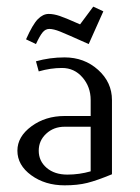

<svg xmlns="http://www.w3.org/2000/svg" viewBox="-20 -556 420 576"><path d="M32.2 -104Q32.2 -146 74.2 -177Q116.2 -208 173.8 -208H252V-255.9Q252 -295.4 227.5 -323.7Q203.1 -352.1 166 -352.1Q131.8 -352.1 96.2 -341.8L87.9 -372.1Q129.4 -383.8 173.8 -383.8Q232.9 -383.8 274.4 -346.4Q315.9 -309.1 315.9 -255.9V-33.2Q271 -14.6 241.9 -7.3Q212.9 0 173.8 0Q115.2 0 73.7 -30.3Q32.2 -60.5 32.2 -104ZM58.1 -438Q78.1 -482.9 93.5 -498.5Q108.9 -514.2 126 -514.2Q141.1 -514.2 159.2 -508.1Q177.2 -502 220.2 -482.9L259.8 -536.1L290 -522L246.1 -423.8Q179.7 -453.6 160.2 -461.4Q140.6 -469.2 127.9 -469.2Q116.2 -469.2 107.7 -458.7Q99.1 -448.2 87.9 -423.8ZM96.2 -104Q96.2 -72.8 119.9 -52.5Q143.6 -32.2 182.1 -32.2Q217.8 -32.2 252 -42V-175.8H173.8Q141.1 -175.8 118.7 -155Q96.2 -134.3 96.2 -104Z"/></svg>

Font: Gawaa
Style: Regular
Weight: 400
Designer: T. Christopher White
Version: Version 1.0